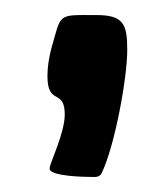

<svg xmlns="http://www.w3.org/2000/svg" viewBox="-20 -152 217 255"><path d="M46 73C49 82 91 83 101 83C106 83 112 84 115 78C132 43 149 -47 149 -86C149 -120 144 -132 108 -132C55 -132 62 -135 48 -87C45 -75 43 -63 43 -51C43 -11 66 -35 66 0C66 25 46 65 46 71Z"/></svg>

Font: DisSenso
Style: Regular
Weight: 400
Version: Version 1.150